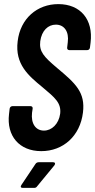

<svg xmlns="http://www.w3.org/2000/svg" viewBox="-20 -728 463 935"><path d="M181 8C287 8 370 -65 384 -180C396 -278 349 -321 258 -397C193 -452 170 -477 176 -527C183 -579 214 -608 252 -608C293 -608 317 -574 310 -522L307 -496C306 -489 311 -484 317 -484H405C412 -484 417 -489 418 -496L421 -520C435 -633 372 -708 264 -708C161 -708 79 -638 66 -527C52 -415 119 -359 186 -304C248 -252 279 -227 273 -174C266 -124 232 -92 194 -92C154 -92 130 -126 136 -179L139 -199C140 -206 136 -211 129 -211H40C34 -211 28 -206 27 -199L24 -173C11 -66 74 8 181 8ZM91 187H147C153 187 158 184 161 179L245 77C251 69 248 62 239 62H169C163 62 157 64 153 70L84 173C78 182 82 187 91 187Z"/></svg>

Font: Barlow Condensed SemiBold
Style: Italic
Weight: 600
Width: 3
Italic angle: -7°
Designer: Jeremy Tribby
Foundry: Tribby Type
Version: Version 1.422;hotconv 1.0.109;makeotfexe 2.5.65596